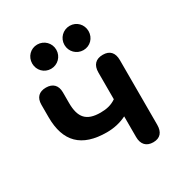

<svg xmlns="http://www.w3.org/2000/svg" viewBox="-167 -828 907 959"><g transform="rotate(-30 286.5 -348.5)"><path d="M442 8C482 8 502 -16 502 -58V-431C502 -474 481 -497 441 -497C400 -497 378 -474 378 -431V-277C352 -259 324 -252 288 -252C207 -252 175 -288 175 -373V-434C175 -475 152 -497 113 -497C73 -497 51 -475 51 -434V-362C51 -221 121 -151 266 -151C306 -151 344 -159 380 -177V-58C380 -16 402 8 442 8ZM183 -565C222 -565 253 -596 253 -635C253 -674 222 -705 183 -705C144 -705 114 -674 114 -635C114 -596 144 -565 183 -565ZM370 -565C409 -565 439 -596 439 -635C439 -674 409 -705 370 -705C331 -705 300 -674 300 -635C300 -596 331 -565 370 -565Z"/></g></svg>

Font: SN Pro SemiBold
Style: Regular
Weight: 600
Designer: Tobias Whetton
Foundry: Supernotes
Version: Version 1.003;Glyphs 3.3 (3324)